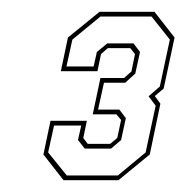

<svg xmlns="http://www.w3.org/2000/svg" viewBox="-20 -720 316 325"><path d="M87.5 -415 53.5 -458.5 65.5 -515.5H127L121 -486.5L128.5 -476.5H166.5L178.5 -486.5L185 -517L177 -526.5H137L150 -588H190L202.5 -599L208.5 -628.5L200.5 -638.5H162.5L151 -628.5L145 -599.5H83L95 -656.5L148.5 -700H241.5L275.5 -656.5L257 -570L242 -557.5L251.5 -544.5L233.5 -458.5L180.5 -415ZM93 -423H179.5L226.5 -462L243.5 -541L231.5 -557L250.5 -573.5L267.5 -653L236.5 -692H150L102.5 -653L92.5 -607.5H138.5L144 -632L161.5 -646.5H206L217 -632L209 -595.5L192 -580H156L146 -534.5H182L193 -520L185 -483L168 -468.5H123.5L112 -483L117.5 -507.5H71.5L61.5 -462Z"/></svg>

Font: Tourney Condensed Thin
Style: Italic
Weight: 100
Width: 3
Italic angle: -12°
Designer: Tyler Finck
Foundry: Etcetera Type Co
Version: Version 1.010; ttfautohint (v1.8.3)